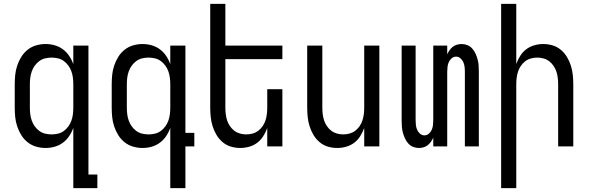

<svg xmlns="http://www.w3.org/2000/svg" viewBox="-20 -755 3040 990"><path d="M246 -62Q263 -62 279.5 -66Q296 -70 309.5 -80Q323 -90 333 -104Q343 -118 348.5 -134Q354 -150 356 -166.5Q358 -183 358 -200V-320Q358 -337 356 -353.5Q354 -370 348.5 -386Q343 -402 333 -416Q323 -430 309.5 -440Q296 -450 279.5 -454Q263 -458 246 -458Q229 -458 212.5 -454Q196 -450 182.5 -440Q169 -430 159 -416Q149 -402 143.5 -386Q138 -370 136 -353.5Q134 -337 134 -320V-200Q134 -183 136 -166.5Q138 -150 143.5 -134Q149 -118 159 -104Q169 -90 182.5 -80Q196 -70 212.5 -66Q229 -62 246 -62ZM358 215V-96Q350 -73 336.5 -53Q323 -33 304 -19Q285 -5 262 1.5Q239 8 215 8Q190 8 166 1Q142 -6 122.5 -21.5Q103 -37 90 -58Q77 -79 69 -102.5Q61 -126 58.5 -150.5Q56 -175 56 -200V-320Q56 -345 58.5 -369.5Q61 -394 69 -417.5Q77 -441 90 -462Q103 -483 122.5 -498.5Q142 -514 166 -521Q190 -528 215 -528Q239 -528 262 -521.5Q285 -515 304 -501Q323 -487 336.5 -467Q350 -447 358 -424V-520H436V145H482V215Z M746 -62Q763 -62 779.5 -66Q796 -70 809.5 -80Q823 -90 833 -104Q843 -118 848.5 -134Q854 -150 856 -166.5Q858 -183 858 -200V-320Q858 -337 856 -353.5Q854 -370 848.5 -386Q843 -402 833 -416Q823 -430 809.5 -440Q796 -450 779.5 -454Q763 -458 746 -458Q729 -458 712.5 -454Q696 -450 682.5 -440Q669 -430 659 -416Q649 -402 643.5 -386Q638 -370 636 -353.5Q634 -337 634 -320V-200Q634 -183 636 -166.5Q638 -150 643.5 -134Q649 -118 659 -104Q669 -90 682.5 -80Q696 -70 712.5 -66Q729 -62 746 -62ZM858 215V-96Q850 -73 836.5 -53Q823 -33 804 -19Q785 -5 762 1.5Q739 8 715 8Q690 8 666 1Q642 -6 622.5 -21.5Q603 -37 590 -58Q577 -79 569 -102.5Q561 -126 558.5 -150.5Q556 -175 556 -200V-320Q556 -345 558.5 -369.5Q561 -394 569 -417.5Q577 -441 590 -462Q603 -483 622.5 -498.5Q642 -514 666 -521Q690 -528 715 -528Q739 -528 762 -521.5Q785 -515 804 -501Q823 -487 836.5 -467Q850 -447 858 -424V-520H936V-70H982V0H936V215Z M1219 8Q1194 8 1170.5 1Q1147 -6 1128 -22Q1109 -38 1096.5 -59Q1084 -80 1076.5 -103.5Q1069 -127 1066.5 -151.5Q1064 -176 1064 -200V-735H1142V-520H1436V-450H1142V-200Q1142 -183 1144 -166.5Q1146 -150 1151 -134.5Q1156 -119 1165.5 -105Q1175 -91 1188 -81Q1201 -71 1217 -66.5Q1233 -62 1250 -62Q1267 -62 1283 -66.5Q1299 -71 1312 -81Q1325 -91 1334.5 -105Q1344 -119 1349 -134.5Q1354 -150 1356 -166.5Q1358 -183 1358 -200V-295H1436V0H1358V-95Q1350 -73 1337.5 -53Q1325 -33 1306.5 -19Q1288 -5 1265 1.5Q1242 8 1219 8Z M1719 8Q1694 8 1670.5 1Q1647 -6 1628 -22Q1609 -38 1596.5 -59Q1584 -80 1576.5 -103.5Q1569 -127 1566.5 -151.5Q1564 -176 1564 -200V-520H1642V-200Q1642 -183 1644 -166.5Q1646 -150 1651 -134.5Q1656 -119 1665.5 -105Q1675 -91 1688 -81Q1701 -71 1717 -66.5Q1733 -62 1750 -62Q1767 -62 1783 -66.5Q1799 -71 1812 -81Q1825 -91 1834.5 -105Q1844 -119 1849 -134.5Q1854 -150 1856 -166.5Q1858 -183 1858 -200V-520H1936V0H1858V-95Q1850 -73 1837.5 -53Q1825 -33 1806.5 -19Q1788 -5 1765 1.5Q1742 8 1719 8Z M2140 8Q2124 8 2109.5 2Q2095 -4 2084.5 -16Q2074 -28 2067.5 -42.5Q2061 -57 2057 -72.5Q2053 -88 2052 -103.5Q2051 -119 2051 -135V-520H2123V-135Q2123 -122 2124.5 -109.5Q2126 -97 2131 -85.5Q2136 -74 2146 -65.5Q2156 -57 2168 -57Q2181 -57 2191 -65.5Q2201 -74 2206 -85.5Q2211 -97 2212.5 -109.5Q2214 -122 2214 -135V-520H2286V-475Q2291 -486 2298 -496Q2305 -506 2314.5 -513.5Q2324 -521 2336 -524.5Q2348 -528 2360 -528Q2376 -528 2390.5 -522Q2405 -516 2415.5 -504Q2426 -492 2432.5 -477.5Q2439 -463 2443 -447.5Q2447 -432 2448 -416.5Q2449 -401 2449 -385V0H2377V-385Q2377 -398 2375.5 -410.5Q2374 -423 2369 -434.5Q2364 -446 2354 -454.5Q2344 -463 2332 -463Q2319 -463 2309 -454.5Q2299 -446 2294 -434.5Q2289 -423 2287.5 -410.5Q2286 -398 2286 -385V0H2214V-45Q2209 -34 2202 -24Q2195 -14 2185.5 -6.5Q2176 1 2164 4.5Q2152 8 2140 8Z M2564 215V-735H2642V-425Q2650 -447 2662.5 -467Q2675 -487 2693.5 -501Q2712 -515 2735 -521.5Q2758 -528 2781 -528Q2806 -528 2829.5 -521Q2853 -514 2872 -498Q2891 -482 2903.5 -461Q2916 -440 2923.5 -416.5Q2931 -393 2933.5 -368.5Q2936 -344 2936 -320V0H2858V-320Q2858 -337 2856 -353.5Q2854 -370 2849 -385.5Q2844 -401 2834.5 -415Q2825 -429 2812 -439Q2799 -449 2783 -453.5Q2767 -458 2750 -458Q2733 -458 2717 -453.5Q2701 -449 2688 -439Q2675 -429 2665.5 -415Q2656 -401 2651 -385.5Q2646 -370 2644 -353.5Q2642 -337 2642 -320V215Z"/></svg>

Font: Iosevka Fixed
Style: Regular
Weight: 400
Monospace: yes
Designer: Belleve Invis
Foundry: Belleve Invis
Version: Version 33.2.4